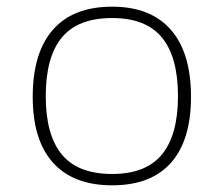

<svg xmlns="http://www.w3.org/2000/svg" viewBox="-20 -549 670 575"><path d="M316 6Q200 6 139 -61.5Q78 -129 78 -259Q78 -391 138.5 -460Q199 -529 316 -529Q431 -529 491.5 -460Q552 -391 552 -259Q552 -129 492 -61.5Q432 6 316 6ZM316 -28Q417 -28 465 -86.5Q513 -145 513 -261Q513 -378 465 -436.5Q417 -495 316 -495Q213 -495 165 -436.5Q117 -378 117 -261Q117 -145 165 -86.5Q213 -28 316 -28Z"/></svg>

Font: Asap Semi Expanded Thin
Style: Regular
Weight: 100
Width: 6
Designer: Pablo Cosgaya
Foundry: Omnibus-Type
Version: Version 3.001; ttfautohint (v1.8.4.7-5d5b)